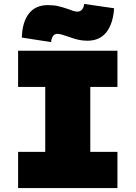

<svg xmlns="http://www.w3.org/2000/svg" viewBox="-20 -956 690 976"><path d="M72 -184H210V-514H72V-698H577V-514H439V-184H577V0H72ZM223 -930Q254 -930 277 -924.5Q300 -919 329 -909Q341 -904 352.5 -900.5Q364 -897 374 -897Q388 -897 397 -907.5Q406 -918 408 -936L560 -914Q555 -836 521 -792.5Q487 -749 424 -749Q398 -749 375.5 -754.5Q353 -760 323 -771Q309 -776 295 -780Q281 -784 271 -784Q258 -784 249.5 -772.5Q241 -761 240 -742L91 -765Q93 -843 126.5 -886.5Q160 -930 223 -930Z"/></svg>

Font: Azeret Mono Black
Style: Regular
Weight: 900
Designer: Martin Vácha
Foundry: Displaay
Version: Version 1.000; Glyphs 3.0.3, build 3074